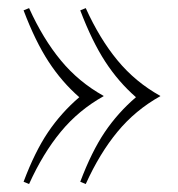

<svg xmlns="http://www.w3.org/2000/svg" viewBox="-20 -446 444 478"><path d="M237.9 -207.3V-206.5Q175.8 -171.8 131.5 -118.1Q87.1 -64.5 52.4 12.1L38.7 6.5Q66.9 -68.5 99.6 -116.9Q132.3 -165.3 177.4 -204Q133.9 -241.9 100.8 -292.7Q67.7 -343.5 38.7 -420.2L52.4 -425.8Q87.1 -349.2 131.5 -295.6Q175.8 -241.9 237.9 -207.3ZM379 -207.3V-206.5Q316.9 -171.8 272.6 -118.1Q228.2 -64.5 193.5 12.1L179.8 6.5Q208.1 -68.5 240.7 -116.9Q273.4 -165.3 318.5 -204Q275 -241.9 241.9 -292.7Q208.9 -343.5 179.8 -420.2L193.5 -425.8Q228.2 -349.2 272.6 -295.6Q316.9 -241.9 379 -207.3Z"/></svg>

Font: Playfair Display
Style: Regular
Weight: 400
Designer: Claus Eggers Sørensen
Foundry: Claus Eggers Sørensen
Version: Version 1.005; ttfautohint (v1.2) -l 10 -r 42 -G 200 -x 21 -